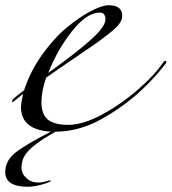

<svg xmlns="http://www.w3.org/2000/svg" viewBox="-20 -486 654 732"><path d="M68 -128 28 -96Q26 -96 26 -100Q26 -104 33 -111Q40 -118 72 -142Q95 -214 141 -278Q187 -342 235 -381.5Q283 -421 326 -443.5Q369 -466 394 -466Q446 -466 446 -426Q446 -411 435 -395.5Q424 -380 394.5 -357Q365 -334 338.5 -315.5Q312 -297 254.5 -258Q197 -219 156 -190Q138 -139 138 -95.5Q138 -52 161.5 -31Q185 -10 240.5 -10Q296 -10 368.5 -49Q441 -88 506 -144.5Q571 -201 602 -248Q606 -254 610 -254Q614 -254 614 -251Q614 -248 612 -244Q501 -100 344 -20Q268 16 192 16Q94 70 72 111Q62 130 62 153Q62 176 80.5 193Q99 210 126 210Q141 210 153 206Q165 202 169.5 202Q174 202 174 204Q174 206 158 212Q116 226 86 226Q0 226 0 170Q0 127 38 96.5Q76 66 174 16Q60 9 60 -78Q60 -92 68 -128ZM164 -208Q282 -293 332 -339.5Q382 -386 382 -412Q382 -438 360 -438Q311 -438 255 -367.5Q199 -297 164 -208Z"/></svg>

Font: Miama
Style: Regular
Weight: 400
Italic angle: 16.5°
Designer: Linus Romer
Foundry: Linus Romer
Version: 0.32